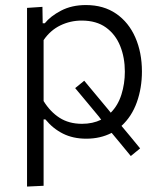

<svg xmlns="http://www.w3.org/2000/svg" viewBox="-20 -526 623 742"><path d="M84.5 195V-495.5L144 -499.5L145 -436H153Q175 -463.5 216.2 -485Q257.5 -506.5 312 -506.5Q380.5 -506.5 429 -473Q477.5 -439.5 503 -381.2Q528.5 -323 528.5 -249.5Q528.5 -186 508.8 -130.8Q489 -75.5 449.5 -39.5Q466 -20 484 1.8Q502 23.5 521.5 47.5L485.5 77Q465.5 52.5 446.8 30Q428 7.5 411.5 -12.5Q368 10 313.5 10Q262.5 10 223.5 -9.5Q184.5 -29 155.5 -64.5H148.5V192ZM297 -47.5Q338.5 -47.5 371 -63.5L362.5 -75Q342.5 -99 319.5 -126.8Q296.5 -154.5 270.5 -185.5L305.5 -214Q331.5 -183 354.2 -155.5Q377 -128 397.5 -103.5L408 -90.5Q436 -118.5 449.2 -160.5Q462.5 -202.5 462.5 -249Q462.5 -303.5 444.5 -348.2Q426.5 -393 389.5 -419.8Q352.5 -446.5 295.5 -446.5Q252 -446.5 213.2 -427.8Q174.5 -409 148.5 -371V-135.5Q174 -94 210.2 -70.8Q246.5 -47.5 297 -47.5Z"/></svg>

Font: Commissioner Light
Style: Regular
Weight: 300
Designer: Kostas Bartsokas
Foundry: Kostas Bartsokas
Version: Version 1.000; ttfautohint (v1.8.3)